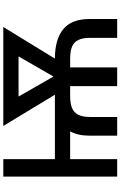

<svg xmlns="http://www.w3.org/2000/svg" viewBox="202 -950 747 1192"><g transform="rotate(-90 576.0 -353.5)"><path d="M76.2 -707H184.6V-386.7H584.5L390.6 -707H1004.9L808.6 -386.7Q926.8 -386.7 990.7 -335.4Q1054.7 -284.2 1054.7 -168.9V0H937.5V-168.9Q937.5 -215.3 923.8 -242.2Q910.2 -269 882.1 -280.5Q854 -292 808.6 -292H753.9V0H637.7V-292H575.2Q531.2 -292 503.4 -281Q475.6 -270 460.9 -243.2Q446.3 -216.3 446.3 -168.9V0H330.1V-168.9Q330.1 -243.7 356.9 -292H184.6V0H76.2ZM697.3 -395.5 822.3 -612.3H573.2Z"/></g></svg>

Font: Pretendard Medium
Style: Regular
Weight: 500
Designer: Base glyphs from Inter by Rasmus Andersson; Hangeul glyphs from Noto Sans CJK(Source Han Sans) by Jang Soo-young and Kan
Foundry: Kil Hyung-jin
Version: Version 1.309